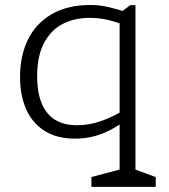

<svg xmlns="http://www.w3.org/2000/svg" viewBox="-20 -532 660 752"><path d="M338 161.5 464 128 448.5 160V-480.5L490.5 -512H510.5V155L499 128L590 161.5V200H338ZM479.5 -483V-427.5L463.5 -434.5Q430 -448 398 -455Q366 -462 330.5 -462Q272 -462 226 -438.5Q180 -415 152.8 -364Q125.5 -313 125.5 -234.5Q125.5 -169 143.8 -126Q162 -83 196.8 -62.2Q231.5 -41.5 282 -41.5Q329 -41.5 374.2 -57.2Q419.5 -73 463.5 -99.5Q467 -101.5 470 -103.5Q473 -105.5 476 -107.5V-63.5Q446.5 -41.5 417.2 -25.5Q388 -9.5 352 0.8Q316 11 274 11Q202 11 153.8 -20Q105.5 -51 82 -105.2Q58.5 -159.5 58.5 -231Q58.5 -313 89.5 -376.8Q120.5 -440.5 182.5 -476.5Q244.5 -512.5 333.5 -512.5Q369 -512.5 402.2 -505Q435.5 -497.5 479.5 -483Z"/></svg>

Font: Monaspace Xenon Var
Style: Regular
Weight: 400
Designer: Riley Cran and the Lettermatic Team
Version: Version 1.000 (Monaspace Xenon Var)